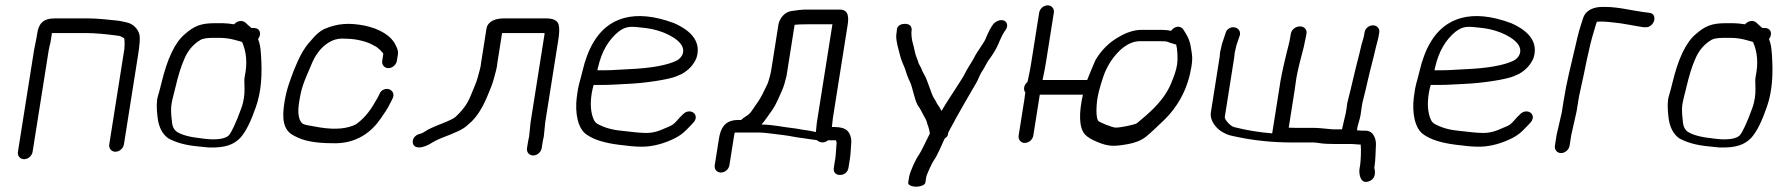

<svg xmlns="http://www.w3.org/2000/svg" viewBox="-20 -552 6676 720"><path d="M102.2 17.5 162.1 -360.3C163.6 -369.9 165.9 -380.2 168.9 -391.2L169.1 -391.8L174.3 -424.7C174.5 -426 174.4 -425.7 174.8 -428C174.8 -428 175.3 -428 176.3 -428H302.9C333.1 -428 376.1 -424.6 424.4 -417.8C429.8 -417 436.8 -414.3 445.5 -408.4C446.8 -404.9 448.1 -392.6 446.4 -368.6L389.7 -10.5C387.3 4.5 397.8 17 412.8 17C427.8 17 442.3 4.5 444.7 -10.5L497.1 -341.4C503.6 -382.7 506.2 -408.5 502.6 -422.8C497.2 -444.5 478.8 -463 454.8 -468L435.9 -472.2C430.6 -473.4 423.2 -474.4 413.2 -475.5C390 -477.8 345.1 -483 311.6 -483H185C139.1 -483 124.9 -460.4 119.7 -427.3L117.1 -411.3L107.5 -362.8L47.2 17.5C44.8 32.5 55.3 45 70.4 45C85.4 45 99.8 32.5 102.2 17.5Z M897.5 -263.8C892.7 -241.5 905.2 -202 885 -146.4C865.2 -91.5 848.5 -56.8 838.5 -44.8C825.9 -31.6 792.7 -25 738.3 -32.7L737.7 -32.8L737 -32.9C693.9 -37.3 662 -45.7 644 -57.3C632.5 -64.9 625.6 -77.9 624.5 -99.1L624.4 -99.5L624.4 -99.9C617.1 -157.4 624.3 -167 637.1 -221.5C648 -267.8 658.6 -302.3 669.3 -326.3C683.1 -361.2 703.5 -385.8 733.2 -403.2C740.5 -406.9 754.7 -410 776.2 -410H802.2C821.7 -410 840.6 -407.7 858 -403C867.6 -400 880.7 -397.3 887.7 -394.8C904.4 -357.6 908.3 -313.7 897.5 -263.8ZM673.7 -424.4C635 -392.4 606.7 -329.8 584.9 -238.7C581 -222.5 576.8 -206.7 572.2 -191.5C566.6 -173 566.7 -147.2 570.8 -112.5C575 -76.7 587.9 -49.6 610.9 -33.5L611.4 -33.1L611.9 -32.9C639.7 -17.6 674.3 -7.6 721.3 -3.1L761.2 1L761.6 1C823.4 3 855.8 -8.8 881.2 -35.1C902.5 -58.8 920.9 -96.9 939.8 -151.3C960.4 -210.5 963.6 -273.4 958.8 -345.9C956.7 -378.3 953.8 -389.4 947.8 -405.7C950.2 -408.6 953.9 -415.6 954.7 -421C955.8 -427.7 955 -435.2 949.8 -440.5C945 -445.4 938 -447 931.3 -447H922.9C920.5 -448.9 915.8 -452.9 910 -458.2L900.3 -467.3C888.9 -477 870.4 -475.1 857.9 -460.9C840.7 -463.4 825.8 -465 815.2 -465L784.9 -465C732.6 -465 707.5 -454 673.7 -424.4Z M1468.3 -324 1472.3 -349C1473.8 -358.9 1470.6 -369.1 1464.5 -381C1447.6 -418.7 1403.2 -444.1 1347.3 -456C1292 -466.6 1247.6 -465.7 1194.7 -442.7C1164.5 -427.1 1142.7 -394.5 1141.9 -395.1C1120.6 -372.4 1101.2 -336.9 1081.9 -288.1C1069 -253.6 1054.7 -218.9 1046.6 -168C1037.6 -111 1039.1 -63 1084.6 -42.1C1116.5 -24.2 1160.8 -15.1 1223.8 -15C1316.9 -10.5 1374.7 -58.6 1408.4 -108.5C1423.7 -130.9 1431.6 -140.8 1446.5 -171.2L1452.4 -183C1461 -200.7 1450.1 -213.7 1439.1 -217.3C1428.4 -220.8 1409.9 -217.7 1402.9 -199.1L1397.5 -188.1C1373.9 -145.8 1354 -114.4 1315.6 -86.2C1284.4 -70 1240.6 -64.5 1180.8 -73.9C1171.7 -75.7 1157.9 -78 1141.3 -80.9C1126.8 -82.9 1117.8 -86.1 1113.3 -89.4C1098.8 -102.8 1095.9 -132.2 1101.6 -168C1110.9 -226.8 1117 -237.9 1151.9 -319.7C1159.2 -336.4 1169.5 -352.4 1182.7 -367.8C1211.2 -398 1240.3 -409.1 1269.7 -407.1L1270.4 -407H1271.1C1307.3 -407 1340.5 -400.6 1370.3 -387.6C1375.3 -384.9 1381 -381.9 1387.4 -378.4C1395.3 -375.5 1418 -353.9 1417.3 -349L1413.3 -324C1410.9 -309 1421.4 -296.5 1436.5 -296.5C1451.5 -296.5 1465.9 -309 1468.3 -324Z M2011.3 3.5 2015.7 -24C2016.3 -27.9 2017.3 -32.5 2018.8 -37.9L2019.1 -38.8L2024.8 -94.5L2073.2 -399.7C2077.4 -426.4 2078.6 -445.5 2075.1 -458.8C2070.5 -477.5 2050.7 -483 2027.9 -483H1868.8C1837.2 -483 1808.6 -471.8 1804.3 -444.5L1784.3 -318.1L1784.2 -317.6C1783.2 -300 1776.9 -283.8 1771.7 -262.4C1766.5 -241.3 1752.6 -213.2 1744.6 -192.1C1733 -162.6 1713.2 -135.6 1685 -111C1681.5 -107.9 1663.2 -98.7 1635.1 -87.8C1606.4 -76.6 1586.7 -67.7 1574.3 -59.4C1564.9 -53.2 1558.1 -50.5 1554.5 -50.1L1553.4 -49.9L1552.3 -49.6C1537 -45 1526.2 -32.2 1527.8 -17.5C1529.9 2.2 1550.8 2.4 1562.9 -0.4C1577 -3.7 1590.7 -10.8 1598.4 -15.9C1607.3 -21.7 1619.6 -27.9 1635 -34.2C1683.9 -52.8 1715 -66.1 1729.6 -79.6C1736 -85.5 1742.1 -90.8 1747.8 -95.7L1748.4 -96.2L1748.9 -96.7C1770.7 -118.8 1788.8 -147.6 1804 -182.7C1818.9 -217.2 1828 -241 1831.6 -255.7C1836.8 -277.2 1843.6 -294.4 1845.5 -318.4L1862.8 -428H2019.2C2020.2 -428 2020.7 -428 2022.1 -427.9C2022.1 -427.8 2022.1 -426.3 2022 -424.1L1969.7 -93.5L1964.2 -40.2C1963 -35.8 1961.3 -28.3 1960.7 -23.9L1956.3 3.5C1953.9 18.5 1964.4 31 1979.5 31C1994.5 31 2008.9 18.5 2011.3 3.5Z M2223.2 -301.6C2236.7 -359.9 2262.4 -403.1 2299.7 -433.5C2329.9 -455.8 2345.1 -453.4 2402 -446.8C2462.2 -439.8 2525.1 -409 2538.9 -376.8C2548 -355.5 2536.8 -335.3 2517.6 -324.8C2482.5 -307.5 2420.7 -295.9 2335.7 -292.5C2300.9 -291.1 2279.1 -288.5 2248.7 -288.5L2220.1 -288.5C2220.7 -290.8 2222.1 -296.7 2223.2 -301.6ZM2240 -233.5C2273.1 -233.5 2296.6 -236 2330.5 -237.3C2398.1 -239.9 2489.6 -254 2517.2 -266.1L2537.3 -274.9L2538 -275.3C2563.4 -289.9 2581.8 -310.1 2591.7 -334.7L2591.9 -335.2L2592 -335.7C2609.2 -391.1 2577.9 -434.3 2508.2 -465C2358.1 -521.5 2259.8 -484 2206.6 -395.5C2187.9 -364.4 2174.3 -327.7 2164.8 -287.5C2153.3 -238.4 2149.3 -239.7 2142.8 -186.5C2135.9 -130.8 2145.5 -67.7 2182.2 -45.8C2207.4 -28.4 2245.8 -16.1 2300.1 -9.2C2335.5 -4.5 2360.9 -2.1 2380.3 -2C2416.6 -0.7 2457.4 -9.3 2498 -27.5C2536.8 -44.9 2547.4 -58.4 2570.4 -81.7L2579.6 -91.6C2593 -105.4 2591 -121 2581.1 -128.9C2572.3 -135.9 2555.4 -137.4 2542.6 -124.8L2531.6 -114L2531.2 -113.6C2498.1 -76.3 2505.5 -85.4 2458.6 -64.5C2438.8 -56.5 2419.7 -53 2400.6 -53.4C2379.8 -53.9 2350.4 -56.6 2310.6 -61.7C2275 -64.9 2244.1 -73.7 2217.4 -89.3C2213.8 -92.1 2209.4 -97.2 2206.7 -103.3C2195.4 -128.6 2192.5 -161.3 2198.9 -201.7C2200.6 -212 2202.7 -221.6 2206.2 -233.5Z M2995.8 -516C2985.7 -516 2969.9 -514 2946.2 -510.3C2919.8 -506.1 2902.4 -480 2899.1 -459.5L2873.4 -297.2C2871.1 -282.5 2868.8 -271.7 2866.9 -265.6C2862.1 -250.2 2862.1 -245.4 2857 -235.2C2846.2 -213.5 2834.5 -185.9 2820 -166.8C2799.8 -138.7 2797.2 -128 2776.5 -115.2C2769.2 -110.6 2764.9 -107.7 2759.2 -102H2747.6C2697.5 -102 2682.2 -70.5 2676 -31.8L2660.3 67.5C2657.8 83.1 2668.4 95 2683.5 95C2698.5 95 2712.8 83.1 2715.3 67.5L2731.8 -36.5C2733.2 -45.5 2734.1 -50.7 2735.3 -54.8C2735.5 -54.9 2738.1 -55 2740.2 -55H2830.1C2846.6 -55 2899.9 -47.3 2918.6 -45.3C2941.4 -42.7 2963.8 -36.9 2989.6 -34.1L3043.7 -26.3C3047.4 -22.1 3056.1 -18 3063.8 -18C3070.9 -18 3076.2 -18.9 3085.1 -26H3113.5C3113.6 -26 3118.6 -22.6 3117 -12.5L3116.9 -12L3114.3 23.7C3114 29.8 3113.6 34.1 3113.1 37.5L3106.9 76.5C3105.7 83.7 3106.4 91.5 3111.6 97.1C3116.4 102.4 3123.3 104 3130 104C3137.2 104 3145.3 102.1 3151.9 96C3158 90.4 3160.8 83.2 3161.9 76.5L3168.1 37.5C3168.9 32.3 3169.4 26.3 3169.7 20.3L3171.8 -11.4C3173.3 -21.8 3172.2 -33.9 3168.3 -44.7C3158.2 -72 3136 -75.6 3099.5 -75.9L3103.4 -109.9L3158.5 -457.5C3162.3 -481.7 3165.1 -516 3129.6 -516ZM3043 -91.2 3039.6 -57C3029.9 -58.4 3015.6 -62.4 3001.6 -63.9C2984.3 -65.8 2972.2 -69.6 2947.5 -72.2C2917.3 -75.3 2876.9 -84.8 2835.4 -85C2840 -90 2847.1 -98.8 2852.1 -105.9C2872 -134.8 2881.2 -142.8 2897.1 -178.1L2911.8 -210.8C2920.3 -229.8 2924.2 -246.8 2929.3 -266.4L2929.4 -266.9L2959.8 -459C2967.6 -460.1 2986.3 -461 3011.7 -461H3101.6Z M3415.5 148C3433.1 148 3448.8 141.2 3450.1 133L3453.4 112C3455 101.9 3476 57.3 3481.6 49.7C3493.7 34 3512.9 -11.4 3522.6 -32.6C3530.8 -37.6 3536.3 -44.3 3535 -52.4C3543.1 -69.9 3550 -80 3567.4 -113.1C3587.9 -150.7 3606.7 -181.3 3624.6 -213.1C3635.9 -233.8 3643.5 -242.1 3653 -266.5C3659.5 -282.3 3668 -289.8 3677.3 -309.7C3680.5 -316.5 3687.8 -328 3699.2 -343C3711.8 -361.5 3722 -380.7 3729.5 -400.5C3735.8 -415.4 3741.9 -426.8 3746.9 -434C3757.7 -446.6 3762.7 -464.5 3746.8 -474C3731.5 -481.1 3715.2 -472.3 3705.7 -462.7C3695.6 -449.8 3685.9 -430.8 3675.1 -404.7C3669.7 -391.1 3642.6 -356.2 3633.1 -336.1C3626.1 -321.9 3606.4 -293.7 3598.1 -275.8C3592.4 -263 3576.2 -240.2 3567.6 -225.9C3552.9 -202.9 3530.3 -169.4 3510.7 -136C3508.5 -139.8 3504 -147.4 3502.8 -150.2L3494.2 -162.6C3491.6 -168.8 3487.4 -176.2 3481.5 -185.2C3472.7 -198.8 3458.1 -251.9 3446.3 -271.4C3440.3 -281.3 3436.5 -289.7 3434.6 -296.2L3434.5 -296.5L3425.3 -313.5C3423.3 -320.7 3420.3 -329.6 3417 -337C3411.4 -350.6 3409.7 -364.1 3405.4 -382C3405.4 -382 3405.1 -381.6 3405.1 -381.6C3405.1 -381.6 3405 -382 3405 -382C3398 -405.7 3396.3 -426.1 3399 -443C3399 -443 3398.8 -442 3398.8 -442C3398.8 -442 3398.8 -443 3398.8 -443C3398 -451 3393.6 -463.7 3370.2 -462.5C3350.9 -461.4 3342.5 -449.1 3343.1 -437.2C3342.6 -433.8 3341.8 -427.8 3341 -420.8C3338.4 -399.4 3354.5 -349 3356.8 -338.4C3361 -322.8 3368.6 -307.5 3373.7 -294.5L3381.1 -271.5C3384.1 -262.7 3388.1 -253.3 3393.4 -242.6C3401.4 -226.2 3409.2 -179.3 3421.1 -157.9C3434.6 -139.8 3439.1 -125.4 3451.6 -104.5C3456.8 -94.3 3456.1 -88.6 3461.8 -75C3464.3 -68.5 3465.2 -61.4 3467 -51.4C3459.5 -36 3431.3 21.9 3426.4 28C3414.8 42.9 3392.3 91.3 3389.1 112L3385.7 133C3384.4 141.2 3397.9 148 3415.5 148Z M4381.6 -446.4C4377.6 -443.6 4374.8 -440.9 4371.6 -436.4C4361.8 -438.7 4350.1 -440 4336.3 -440H4260.2C4232.9 -440 4203.8 -430.3 4174.4 -412.8C4139.2 -392.9 4110.2 -364 4088.6 -327.7C4085.4 -322.4 4056.9 -252 4056.9 -252H3889.6C3895.3 -278.6 3900.1 -303.4 3902.9 -321.5L3931.9 -504.5C3934.3 -519.5 3923.8 -532 3908.8 -532C3893.7 -532 3879.3 -519.5 3876.9 -504.5L3847.9 -321.5C3845.1 -303.7 3842.4 -288.5 3839.8 -276.2L3833.1 -244.6C3828.3 -241.1 3821.8 -232.6 3820.6 -224.5C3819.4 -217.4 3820.8 -210.4 3825.1 -204.9C3824 -199.2 3822.7 -190.9 3822 -183L3799.9 -43.5C3797.5 -28.5 3808 -16 3823 -16C3838.1 -16 3852.5 -28.5 3854.9 -43.5L3879.2 -197H4040.9C4026.2 -132.6 4024.6 -72.9 4049.4 -47C4059.1 -36.8 4074.4 -28.1 4095.3 -19.5C4137.4 -2 4157.7 -2.4 4210.5 -11.7C4236.9 -16.4 4259.4 -25.3 4277.2 -39.2C4292.5 -51.6 4314.3 -71.8 4343.8 -100.3C4400.6 -155.2 4435.3 -223.1 4447.9 -302.4C4450.9 -321.1 4451.6 -336.5 4449.7 -349.1C4443.9 -387.2 4443.3 -402.9 4418 -440.3C4409.9 -454 4393.5 -454.6 4381.6 -446.4ZM4388 -385.5H4390.5C4395.4 -367.5 4397.6 -332.4 4393.8 -308C4391 -290.3 4383.6 -267.1 4371.1 -238.2C4355.4 -199.6 4324.9 -159.7 4276.8 -118.2C4265.3 -108.6 4254.8 -99.7 4243.7 -90C4234.4 -84.2 4184 -73.5 4163.6 -73.5C4150.7 -73.5 4103.2 -93.8 4099 -98.1C4093.4 -103.8 4088.7 -128.6 4094.1 -174.6C4096.6 -195.4 4104.4 -226 4117.7 -265.5C4138.5 -327 4194.3 -397.5 4253.5 -397.5H4329.6C4365.3 -397.5 4350.9 -395.2 4386.6 -385.9Z M4820.6 -425.5 4819.1 -416.5C4814.4 -386.3 4811.5 -383.2 4797 -321C4781.2 -252.7 4780.7 -241 4773.2 -193.5L4750.7 -51.9C4703.6 -55.5 4653.8 -63.5 4607.6 -75.5C4593.9 -79.1 4571.4 -103.4 4573 -113.5L4607.5 -331.5C4608.8 -339.1 4609.3 -343.9 4609.9 -352.7L4616.5 -382L4629.6 -420.4L4629.8 -421.5C4632.8 -440.3 4617.7 -450 4604.5 -449.9C4593 -449.8 4578.8 -442.2 4575.7 -427L4562.5 -387.5L4555.5 -356.6L4555.4 -355.6C4555.1 -349.7 4554.5 -343.8 4553.6 -337.9L4520.9 -131.7C4515.4 -96.8 4544.3 -67.9 4564.6 -56.4C4586.4 -44 4596 -43.7 4617.9 -38.8C4683.8 -24.7 4754 -17.7 4827.8 -17.7H4906.1C4910.6 -17.7 4919.1 -16.8 4930.5 -15C4943.6 -12.9 4961.7 -12 4985.5 -12H5049L5077.7 -10H5082.5C5085 6.3 5082.8 52.2 5080.7 65.5L5078 82.5C5076.1 94.1 5078.3 143 5115.8 127C5145.9 114.3 5133.6 78.7 5133.7 77.7C5138.8 45.8 5137.9 19.6 5139.7 -7.7C5140.9 -27.2 5132.8 -62 5100.4 -62H5086.8L5069 -63.2C5069.1 -64.2 5069.6 -68.9 5069.7 -71C5070.3 -79.3 5079.6 -104.7 5082.2 -121.2C5086.6 -148.9 5086.1 -157.2 5093.7 -185.6C5098.1 -202.1 5103.2 -223.2 5108.9 -249.1C5117.5 -287.8 5131.5 -338 5138.9 -372C5143.1 -391 5147.6 -401.4 5150.8 -421.5L5152.3 -430.9C5154.6 -445.7 5143.3 -457 5128.4 -457C5112.7 -457 5099.3 -444.7 5097.2 -431.2L5095.7 -421.8C5094.8 -416.1 5093.4 -410.2 5091.4 -404.2C5082.9 -377.5 5080.7 -360.4 5071.8 -327.4C5062.2 -292.1 5044.2 -210.7 5035.2 -177.6C5032.5 -167.7 5031 -159.5 5030.2 -149.7L5026.9 -128.9L5013.7 -72.6L5012.9 -67H4977C4944.8 -70.6 4918.5 -72.6 4901.2 -72.6H4836.7L4812.7 -73.2L4834.2 -209.3C4835.8 -219.4 4837.4 -230.6 4839 -242.9C4844.6 -286.4 4858.5 -334 4869.1 -375.7L4878 -418.5L4879.4 -427.2C4881.5 -440.7 4871.5 -453 4854.7 -453C4838.8 -453 4823 -441.1 4820.6 -425.5Z M5362.2 -301.6C5375.7 -359.9 5401.4 -403.1 5438.7 -433.5C5468.9 -455.8 5484.1 -453.4 5541 -446.8C5601.2 -439.8 5664.1 -409 5677.9 -376.8C5687 -355.5 5675.8 -335.3 5656.6 -324.8C5621.5 -307.5 5559.7 -295.9 5474.7 -292.5C5439.9 -291.1 5418.1 -288.5 5387.7 -288.5L5359.1 -288.5C5359.7 -290.8 5361.1 -296.7 5362.2 -301.6ZM5379 -233.5C5412.1 -233.5 5435.6 -236 5469.5 -237.3C5537.1 -239.9 5628.6 -254 5656.2 -266.1L5676.3 -274.9L5677 -275.3C5702.4 -289.9 5720.8 -310.1 5730.7 -334.7L5730.9 -335.2L5731 -335.7C5748.2 -391.1 5716.9 -434.3 5647.2 -465C5497.1 -521.5 5398.8 -484 5345.6 -395.5C5326.9 -364.4 5313.3 -327.7 5303.8 -287.5C5292.3 -238.4 5288.3 -239.7 5281.8 -186.5C5274.9 -130.8 5284.5 -67.7 5321.2 -45.8C5346.4 -28.4 5384.8 -16.1 5439.1 -9.2C5474.5 -4.5 5499.9 -2.1 5519.3 -2C5555.6 -0.7 5596.4 -9.3 5637 -27.5C5675.8 -44.9 5686.4 -58.4 5709.4 -81.7L5718.6 -91.6C5732 -105.4 5730 -121 5720.1 -128.9C5711.3 -135.9 5694.4 -137.4 5681.6 -124.8L5670.6 -114L5670.2 -113.6C5637.1 -76.3 5644.5 -85.4 5597.6 -64.5C5577.8 -56.5 5558.7 -53 5539.6 -53.4C5518.8 -53.9 5489.4 -56.6 5449.6 -61.7C5414 -64.9 5383.1 -73.7 5356.4 -89.3C5352.8 -92.1 5348.4 -97.2 5345.7 -103.3C5334.4 -128.6 5331.5 -161.3 5337.9 -201.7C5339.6 -212 5341.7 -221.6 5345.2 -233.5Z M5865.9 -5.5 5872.3 -45.9 5892.6 -136.1 5898.5 -173.5C5900.6 -187.1 5903.2 -200.3 5906.2 -212.9C5923.4 -286.2 5936.3 -368.8 5958.5 -439C5961.4 -448.1 5964.7 -461.8 5968 -470.1C5970.3 -470.5 5974.3 -471 5979.1 -471H5992.1C6002.9 -471 6015 -469.2 6028 -468C6066.1 -464.7 6104.1 -455.7 6142 -450.1L6142.9 -450H6149.9C6166.7 -448 6180.2 -462.9 6183.3 -475.8C6186 -486.9 6182.5 -503.1 6164.3 -504L6158.1 -504.9L6142.3 -506.9C6102.8 -511.9 6048.8 -526 6000.8 -526H5987.8C5957.6 -526 5926.7 -514.6 5916.9 -484.6C5903.8 -445.4 5899.2 -429.6 5887.1 -376.3C5870.1 -302.1 5855.3 -248.4 5843.7 -174.7L5836.4 -129L5817.4 -46.8L5810.9 -5.5C5808.5 9.5 5819 22 5834 22C5849.1 22 5863.5 9.5 5865.9 -5.5Z M6563.5 -263.8C6558.7 -241.5 6571.2 -202 6551 -146.4C6531.2 -91.5 6514.5 -56.8 6504.5 -44.8C6491.9 -31.6 6458.7 -25 6404.3 -32.7L6403.7 -32.8L6403 -32.9C6359.9 -37.3 6328 -45.7 6310 -57.3C6298.5 -64.9 6291.6 -77.9 6290.5 -99.1L6290.4 -99.5L6290.4 -99.9C6283.1 -157.4 6290.3 -167 6303.1 -221.5C6314 -267.8 6324.6 -302.3 6335.3 -326.3C6349.1 -361.2 6369.5 -385.8 6399.2 -403.2C6406.5 -406.9 6420.7 -410 6442.2 -410H6468.2C6487.7 -410 6506.6 -407.7 6524 -403C6533.6 -400 6546.7 -397.3 6553.7 -394.8C6570.4 -357.6 6574.3 -313.7 6563.5 -263.8ZM6339.7 -424.4C6301 -392.4 6272.7 -329.8 6250.9 -238.7C6247 -222.5 6242.8 -206.7 6238.2 -191.5C6232.6 -173 6232.7 -147.2 6236.8 -112.5C6241 -76.7 6253.9 -49.6 6276.9 -33.5L6277.4 -33.1L6277.9 -32.9C6305.7 -17.6 6340.3 -7.6 6387.3 -3.1L6427.2 1L6427.6 1C6489.4 3 6521.8 -8.8 6547.2 -35.1C6568.5 -58.8 6586.9 -96.9 6605.8 -151.3C6626.4 -210.5 6629.6 -273.4 6624.8 -345.9C6622.7 -378.3 6619.8 -389.4 6613.8 -405.7C6616.2 -408.6 6619.9 -415.6 6620.7 -421C6621.8 -427.7 6621 -435.2 6615.8 -440.5C6611 -445.4 6604 -447 6597.3 -447H6588.9C6586.5 -448.9 6581.8 -452.9 6576 -458.2L6566.3 -467.3C6554.9 -477 6536.4 -475.1 6523.9 -460.9C6506.7 -463.4 6491.8 -465 6481.2 -465L6450.9 -465C6398.6 -465 6373.5 -454 6339.7 -424.4Z"/></svg>

Font: MewTooHand
Style: BdIta
Weight: 400
Designer: Mew Too, Robert Jablonski
Version: Version 0.77